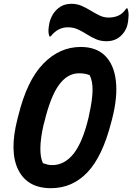

<svg xmlns="http://www.w3.org/2000/svg" viewBox="-20 -966 694 1006"><path d="M403 -720Q484 -720 530.5 -674Q577 -628 587 -543.5Q597 -459 568 -345L563 -326Q517 -146 438 -63Q359 20 247 20Q124 20 76 -75.5Q28 -171 71 -341L76 -360Q121 -544 206.5 -632Q292 -720 403 -720ZM208 -311Q192 -240 191.5 -190Q191 -140 205 -111Q219 -106 229.5 -103.5Q240 -101 254 -101Q318 -101 365.5 -160.5Q413 -220 444 -350L447 -365Q464 -441 465 -490.5Q466 -540 450 -572Q427 -582 394 -582Q333 -582 288.5 -520.5Q244 -459 212 -325ZM549 -874Q577 -874 600 -884Q623 -894 642 -922H648Q656 -900 653 -874Q652 -850 646.5 -831.5Q641 -813 629 -796Q596 -750 538 -750Q507 -750 482 -761Q457 -772 434.5 -786.5Q412 -801 388 -812Q364 -823 335 -823Q283 -823 245 -775H239Q235 -786 234 -798Q233 -810 236 -829Q238 -847 243.5 -862Q249 -877 257 -891Q274 -917 297.5 -931.5Q321 -946 355 -946Q384 -946 408.5 -935Q433 -924 456 -910Q479 -896 501.5 -885Q524 -874 549 -874Z"/></svg>

Font: Recursive Mn Csl St
Style: Bold Italic
Weight: 700
Italic angle: -15°
Monospace: yes
Version: Version 1.079;hotconv 1.0.112;makeotfexe 2.5.65598; ttfautoh